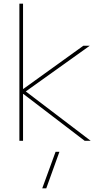

<svg xmlns="http://www.w3.org/2000/svg" viewBox="-20 -770 567 1050"><path d="M106 -284H108L436 -520H471L121 -270L476 0H443L108 -256H106V0H86V-750H106ZM211 260 284 60H305L233 260Z"/></svg>

Font: M PLUS 1p Thin
Style: Regular
Weight: 250
Version: Version 1.062